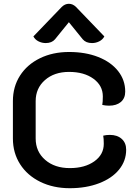

<svg xmlns="http://www.w3.org/2000/svg" viewBox="-20 -983 725 1012"><path d="M48 -253V-450Q48 -526 85.5 -584.5Q123 -643 190.5 -676Q258 -709 344 -709Q431 -709 498 -682.5Q565 -656 602.5 -608.5Q640 -561 640 -500Q640 -465 617 -445.5Q594 -426 555 -426Q536 -426 519 -430Q522 -445 522 -475Q522 -532 472.5 -568Q423 -604 344 -604Q266 -604 217 -561Q168 -518 168 -450V-253Q168 -184 218 -140.5Q268 -97 348 -97Q427 -97 477 -132.5Q527 -168 527 -225Q527 -253 524 -268Q540 -272 559 -272Q598 -272 621.5 -251Q645 -230 645 -194Q645 -135 607.5 -89Q570 -43 502 -17Q434 9 348 9Q261 9 192.5 -24.5Q124 -58 86 -117.5Q48 -177 48 -253ZM221 -756Q201 -756 183 -765Q165 -774 156 -791L305 -946Q322 -963 343 -963Q364 -963 381 -946L530 -791Q521 -774 503 -765Q485 -756 465 -756Q433 -756 416 -776L343 -866L270 -776Q253 -756 221 -756Z"/></svg>

Font: K2D SemiBold
Style: Regular
Weight: 600
Designer: Katatrad Aksorn Co.,Ltd.
Foundry: Cadson Demak Co.,Ltd.
Version: Version 1.000; ttfautohint (v1.6)